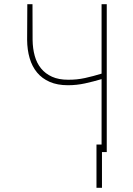

<svg xmlns="http://www.w3.org/2000/svg" viewBox="-20 -731 640 923"><path d="M493.2 -710.9V0H468.3V-350.6Q428.7 -338.9 388.7 -330.1Q348.6 -321.3 306.6 -321.3Q255.9 -321.3 219 -337.4Q182.1 -353.5 158.2 -382.3Q134.3 -411.1 122.6 -451.2Q110.8 -491.2 110.4 -539.6L111.3 -710.9H136.2L136.7 -539.6Q137.2 -497.6 147 -462.4Q156.7 -427.2 177.5 -401.9Q198.2 -376.5 230.2 -362.1Q262.2 -347.7 307.1 -347.7Q349.1 -347.2 388.9 -356Q428.7 -364.7 468.3 -377V-710.9ZM470.2 171.9H443.8V-36.1H470.2Z"/></svg>

Font: Roboto Mono Thin
Style: Regular
Weight: 250
Designer: Google
Version: Version 2.000985; 2015; ttfautohint (v1.3)